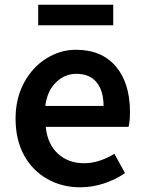

<svg xmlns="http://www.w3.org/2000/svg" viewBox="-20 -780 613 814"><path d="M181 -21Q117 -57 81.5 -122.5Q46 -188 46 -277Q46 -363 82 -429.5Q118 -496 177 -532.5Q236 -569 302 -569Q411 -569 471 -498.5Q531 -428 531 -305Q531 -265 525 -242H174Q181 -170 225 -129Q269 -88 337 -88Q399 -88 465 -128L510 -46Q469 -18 420 -2Q371 14 320 14Q243 14 181 -21ZM304 -467Q254 -467 217 -430.5Q180 -394 172 -331H419Q419 -395 389.5 -431Q360 -467 304 -467ZM142 -760H460V-673H142Z"/></svg>

Font: Merged Yaku Han JP SemiBold
Style: Regular
Weight: 600
Designer: Ryoko NISHIZUKA 西塚涼子 (kana, bopomofo & ideographs); Paul D. Hunt (Latin, Greek & Cyrillic); Sandoll Communications 산돌커뮤니
Foundry: Adobe
Version: Version 2.004